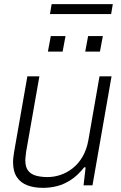

<svg xmlns="http://www.w3.org/2000/svg" viewBox="-20 -894 584 926"><path d="M187 12Q145 12 112.5 0Q80 -12 61.5 -39.5Q43 -67 43 -112Q43 -124 44.5 -136Q46 -148 48 -161L112 -526H170L106 -162Q105 -151 103.5 -140.5Q102 -130 102 -122Q102 -88 116 -70.5Q130 -53 154.5 -46.5Q179 -40 209 -40Q241 -40 272 -50.5Q303 -61 330.5 -82.5Q358 -104 378 -138Q398 -172 406 -217L460 -526H518L426 0H383L393 -87H386Q355 -48 322 -26.5Q289 -5 255.5 3.5Q222 12 187 12ZM211 -645 225 -720H296L282 -645ZM391 -645 405 -720H476L462 -645ZM221 -826 229 -874H524L516 -826Z"/></svg>

Font: Archivo SemiBold ExtraLight
Style: Italic
Weight: 250
Italic angle: -10°
Version: Version 2.001